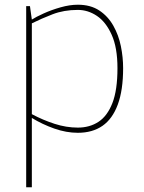

<svg xmlns="http://www.w3.org/2000/svg" viewBox="-20 -557 612 814"><path d="M91 237V-531H107L115 -474Q132 -485 165 -500Q198 -515 237 -526Q276 -537 310 -537Q364 -537 401 -512.5Q438 -488 460.5 -448Q483 -408 492.5 -361Q502 -314 502 -268Q502 -175 479.5 -114Q457 -53 414.5 -23.5Q372 6 310 6Q261 6 210 -12Q159 -30 115 -57V237ZM310 -16Q360 -16 397.5 -40.5Q435 -65 456.5 -120Q478 -175 478 -268Q478 -355 453.5 -409.5Q429 -464 391 -489.5Q353 -515 310 -515Q251 -515 203 -496.5Q155 -478 115 -458V-73Q162 -48 211.5 -32Q261 -16 310 -16Z"/></svg>

Font: Exo Thin Thin
Style: Regular
Weight: 250
Version: Version 2.000